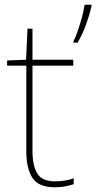

<svg xmlns="http://www.w3.org/2000/svg" viewBox="-20 -780 406 810"><path d="M212 -15Q237 -15 256 -18.5Q275 -22 291 -28V-3Q275 2 256.5 6Q238 10 212 10Q142 10 116.5 -30Q91 -70 91 -140V-503H10V-525L90 -528L96 -659H117V-528H289V-503H117V-143Q117 -82 137 -48.5Q157 -15 212 -15ZM366 -754Q357 -715 342.5 -675Q328 -635 307 -600H290V-606Q298 -621 308 -649.5Q318 -678 326 -708.5Q334 -739 337 -760H366Z"/></svg>

Font: Noto Sans Kannada Thin
Style: Regular
Weight: 100
Designer: Jelle Bosma - Monotype Design Team
Foundry: Monotype Imaging Inc.
Version: Version 2.005; ttfautohint (v1.8.4.7-5d5b)